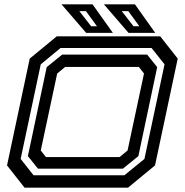

<svg xmlns="http://www.w3.org/2000/svg" viewBox="-20 -868 854 888"><path d="M93.5 0 12.5 -103 117.5 -597 242.5 -700H721L802 -597L697 -103L572 0ZM135 -57.5H555.5L648 -133L741 -570.5L681 -646H260L168.5 -570.5L75.5 -133ZM155.5 -88 109 -146 196 -557.5 267.5 -615.5H660.5L707 -557.5L620 -146L548.5 -88ZM192.5 -141.5H533L570 -172L646 -528L622 -558.5H281.5L244.5 -528L168.5 -172ZM698 -716H574.5L460.5 -848H604ZM624.5 -746.5 573.5 -816.5H543L597.5 -746.5ZM502 -716H378.5L264.5 -848H408ZM428.5 -746.5 377.5 -816.5H347L401.5 -746.5Z"/></svg>

Font: Tourney Expanded SemiBold
Style: Italic
Weight: 600
Width: 7
Italic angle: -12°
Designer: Tyler Finck
Foundry: Etcetera Type Co
Version: Version 1.010; ttfautohint (v1.8.3)